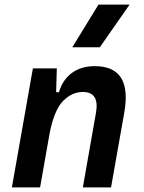

<svg xmlns="http://www.w3.org/2000/svg" viewBox="-20 -815 626 835"><path d="M31.7 0 123 -517.6H227.1L224.1 -414.1H236.3Q252.4 -468.3 292.7 -497.8Q333 -527.3 392.1 -527.3Q556.2 -527.3 520.5 -325.2L462.9 0H340.3L397.5 -325.2Q413.1 -415 340.3 -415Q293 -415 254.6 -376.2Q216.3 -337.4 196.3 -237.8L154.3 0ZM294.4 -609.4 408.2 -794.9H543.5L414.1 -609.4Z"/></svg>

Font: Cascadia Code NF SemiBold
Style: Italic
Weight: 600
Italic angle: -10°
Monospace: yes
Designer: Aaron Bell
Foundry: Saja Typeworks
Version: Version 2404.023; ttfautohint (v1.8.4)